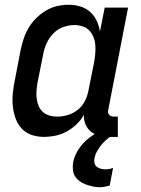

<svg xmlns="http://www.w3.org/2000/svg" viewBox="-20 -562 590 805"><path d="M165 12Q137 12 112 3.5Q87 -5 70 -24Q53 -43 44.5 -68Q36 -93 33.5 -119.5Q31 -146 34 -174Q37 -202 43 -230L66 -350Q71 -374 78.5 -397.5Q86 -421 99 -443.5Q112 -466 131 -485Q150 -504 172.5 -517.5Q195 -531 219.5 -536.5Q244 -542 268 -542Q293 -542 316.5 -535Q340 -528 357.5 -512.5Q375 -497 385 -475.5Q395 -454 399 -430L419 -530H517L434 -102Q432 -96 433 -90.5Q434 -85 437.5 -81Q441 -77 446 -75Q451 -73 457 -73H474V12H440Q419 12 398.5 7.5Q378 3 362.5 -9Q347 -21 339 -39.5Q331 -58 332 -80Q319 -58 300 -40Q281 -22 258.5 -10Q236 2 212 7Q188 12 165 12ZM220 -73Q242 -73 265 -80Q288 -87 307 -102.5Q326 -118 336.5 -139.5Q347 -161 351 -183L375 -303Q378 -321 379.5 -339Q381 -357 379.5 -374.5Q378 -392 371.5 -407.5Q365 -423 354 -434.5Q343 -446 326 -451.5Q309 -457 291 -457Q268 -457 244 -448Q220 -439 202.5 -420.5Q185 -402 175 -379.5Q165 -357 161 -334L137 -214Q134 -197 133 -180Q132 -163 134 -147Q136 -131 142.5 -116.5Q149 -102 160.5 -92Q172 -82 187.5 -77.5Q203 -73 220 -73ZM398 223Q382 223 367.5 219.5Q353 216 339 211Q325 206 313 197Q301 188 294 176Q287 164 285.5 148.5Q284 133 287 117Q293 88 311 61.5Q329 35 354.5 15.5Q380 -4 408.5 -16.5Q437 -29 466 -34L460 0Q445 8 431.5 19Q418 30 407 43Q396 56 387.5 71Q379 86 376 102Q374 112 376 121.5Q378 131 385.5 137Q393 143 402.5 145.5Q412 148 422 148Q430 148 438 146.5Q446 145 454 142L440 216Q429 219 418.5 221Q408 223 398 223Z"/></svg>

Font: Lode Dark
Style: Bold Italic
Weight: 700
Italic angle: -11°
Monospace: yes
Designer: Belleve Invis
Foundry: Belleve Invis
Version: Version 29.2.0; ttfautohint (v1.8.3)